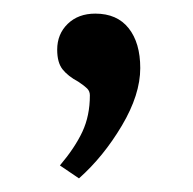

<svg xmlns="http://www.w3.org/2000/svg" viewBox="-20 -124 284 282"><path d="M68 119Q90 93 101 69.5Q112 46 112 16Q112 10 108 6Q104 2 95 -4Q80 -12 72 -22Q64 -32 64 -51Q64 -74 79.5 -89Q95 -104 120 -104Q152 -104 169 -82.5Q186 -61 186 -24Q186 15 159 60.5Q132 106 96 138Z"/></svg>

Font: TavirajRegular
Style: Regular
Weight: 400
Designer: Katatrad Team
Foundry: CadsonDemak
Version: Version 1.001